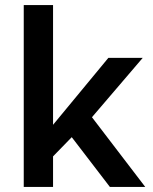

<svg xmlns="http://www.w3.org/2000/svg" viewBox="-20 -740 605 760"><path d="M74 0V-720H190V-246L409 -511H545L344 -276L555 0H415L264 -197L190 -121V0Z"/></svg>

Font: Chivo Medium Medium
Style: Regular
Weight: 500
Version: Version 2.002